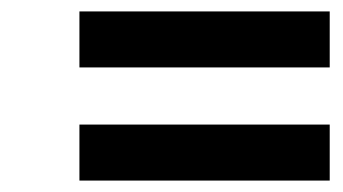

<svg xmlns="http://www.w3.org/2000/svg" viewBox="-20 -419 600 336"><path d="M119 -301V-399H557V-301ZM119 -103V-201H557V-103Z"/></svg>

Font: Titillium Web
Style: SemiBold Italic
Weight: 600
Italic angle: -13°
Version: Version 1.001;PS 57.000;hotconv 1.0.70;makeotf.lib2.5.55311